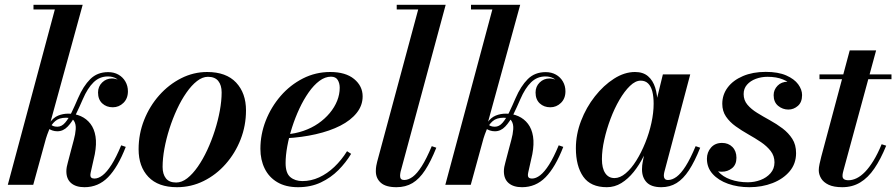

<svg xmlns="http://www.w3.org/2000/svg" viewBox="-20 -770 3734 800"><path d="M12.5 0 208.5 -730.5H119.5V-750H324.5L118.5 0ZM332 10Q296.5 10 276.5 -7Q256.5 -24 256.5 -56.5Q256.5 -64.5 258.2 -74.5Q260 -84.5 262.5 -92.5L276 -144Q281 -164 287.5 -187.2Q294 -210.5 295.5 -231.5Q297 -252.5 288.5 -266Q280 -279.5 255.5 -279.5Q226 -279.5 209.8 -265.2Q193.5 -251 185 -230.2Q176.5 -209.5 170.5 -190H159Q170 -234 186 -257Q202 -280 222 -288.2Q242 -296.5 265 -296.5Q293 -296.5 317 -285.8Q341 -275 357 -254Q373 -233 378 -201.5Q383 -170 375 -127.5L358 -51.5Q357.5 -49 357 -45.5Q356.5 -42 356.5 -40.5Q356.5 -26 373.5 -26Q390 -26 407.8 -39.8Q425.5 -53.5 444.8 -83.8Q464 -114 485 -164.5L504 -158Q471 -73 430.2 -31.5Q389.5 10 332 10ZM219 -223Q208 -223 197.8 -226.5Q187.5 -230 181 -235.5L188.5 -254.5Q194 -248 201.2 -245Q208.5 -242 219 -242Q237 -242 251.5 -259Q266 -276 279 -303Q292 -330 305 -360.5Q327 -411.5 356.2 -440.5Q385.5 -469.5 430.5 -469.5Q455 -469.5 473.5 -459Q492 -448.5 502.5 -430.2Q513 -412 513 -389.5Q513 -359.5 494.2 -341.2Q475.5 -323 450 -323Q423.5 -323 406 -339.2Q388.5 -355.5 388.5 -384.5Q388.5 -409.5 405.5 -426.2Q422.5 -443 446.5 -443Q459.5 -443 474.8 -436.8Q490 -430.5 501 -418.5Q512 -406.5 512 -389.5H493Q493 -406.5 485.5 -420.5Q478 -434.5 464 -443Q450 -451.5 429.5 -451.5Q395 -451.5 370 -427.2Q345 -403 325 -356.5Q311 -324 296 -293.2Q281 -262.5 262.2 -242.8Q243.5 -223 219 -223Z M717.5 10Q639 10 598.2 -33Q557.5 -76 557.5 -148Q557.5 -212 580.5 -270Q603.5 -328 643.5 -373Q683.5 -418 735 -444Q786.5 -470 843 -470Q922.5 -470 963.8 -426Q1005 -382 1005 -310Q1005 -246.5 982.5 -189Q960 -131.5 920.2 -86.5Q880.5 -41.5 828.5 -15.8Q776.5 10 717.5 10ZM714 -9.5Q737.5 -9.5 760.2 -27.2Q783 -45 804.2 -75.5Q825.5 -106 843.5 -144.8Q861.5 -183.5 875 -225.8Q888.5 -268 896 -309Q903.5 -350 903.5 -385Q903.5 -415 889.5 -432.5Q875.5 -450 846.5 -450Q823.5 -450 800.8 -432.2Q778 -414.5 756.8 -384Q735.5 -353.5 717.5 -314.8Q699.5 -276 686 -233.8Q672.5 -191.5 665 -150.5Q657.5 -109.5 657.5 -74.5Q657.5 -44.5 671.2 -27Q685 -9.5 714 -9.5Z M1222 10Q1170.5 10 1135.5 -10.8Q1100.5 -31.5 1082.8 -67.8Q1065 -104 1065 -150Q1065 -210 1087.2 -267Q1109.5 -324 1149.2 -370Q1189 -416 1242 -443Q1295 -470 1356 -470Q1420 -470 1455.5 -440.8Q1491 -411.5 1491 -368.5Q1491 -330.5 1466.2 -299.5Q1441.5 -268.5 1397.8 -246.2Q1354 -224 1296 -210.8Q1238 -197.5 1172 -194V-210Q1210.5 -213 1244.5 -224.8Q1278.5 -236.5 1306 -255.5Q1333.5 -274.5 1353.8 -298.8Q1374 -323 1384.8 -350Q1395.5 -377 1395.5 -404.5Q1395.5 -423 1387.2 -436.8Q1379 -450.5 1359 -450.5Q1334.5 -450.5 1311 -433Q1287.5 -415.5 1266.2 -385.2Q1245 -355 1227.5 -317.5Q1210 -280 1197 -239.5Q1184 -199 1177 -160.5Q1170 -122 1170 -90.5Q1170 -48.5 1189.8 -32Q1209.5 -15.5 1240 -15.5Q1276 -15.5 1309.8 -31Q1343.5 -46.5 1373 -74.5Q1402.5 -102.5 1426 -140L1443 -129Q1421.5 -93 1390 -61.2Q1358.5 -29.5 1316.8 -9.8Q1275 10 1222 10Z M1632 10Q1587.5 10 1566.8 -8.5Q1546 -27 1546 -56.5Q1546 -69 1547.8 -79Q1549.5 -89 1551.5 -96L1722.5 -730.5H1633V-750H1837L1649 -54Q1648 -49.5 1647.5 -45Q1647 -40.5 1647 -37Q1647 -20 1664 -20Q1681.5 -20 1699.8 -33.5Q1718 -47 1737.5 -77.8Q1757 -108.5 1779 -161L1798 -154.5Q1775 -97 1751.2 -60.8Q1727.5 -24.5 1698.8 -7.2Q1670 10 1632 10Z M1835.5 0 2031.5 -730.5H1942.5V-750H2147.5L1941.5 0ZM2155 10Q2119.5 10 2099.5 -7Q2079.5 -24 2079.5 -56.5Q2079.5 -64.5 2081.2 -74.5Q2083 -84.5 2085.5 -92.5L2099 -144Q2104 -164 2110.5 -187.2Q2117 -210.5 2118.5 -231.5Q2120 -252.5 2111.5 -266Q2103 -279.5 2078.5 -279.5Q2049 -279.5 2032.8 -265.2Q2016.5 -251 2008 -230.2Q1999.5 -209.5 1993.5 -190H1982Q1993 -234 2009 -257Q2025 -280 2045 -288.2Q2065 -296.5 2088 -296.5Q2116 -296.5 2140 -285.8Q2164 -275 2180 -254Q2196 -233 2201 -201.5Q2206 -170 2198 -127.5L2181 -51.5Q2180.5 -49 2180 -45.5Q2179.5 -42 2179.5 -40.5Q2179.5 -26 2196.5 -26Q2213 -26 2230.8 -39.8Q2248.5 -53.5 2267.8 -83.8Q2287 -114 2308 -164.5L2327 -158Q2294 -73 2253.2 -31.5Q2212.5 10 2155 10ZM2042 -223Q2031 -223 2020.8 -226.5Q2010.5 -230 2004 -235.5L2011.5 -254.5Q2017 -248 2024.2 -245Q2031.5 -242 2042 -242Q2060 -242 2074.5 -259Q2089 -276 2102 -303Q2115 -330 2128 -360.5Q2150 -411.5 2179.2 -440.5Q2208.5 -469.5 2253.5 -469.5Q2278 -469.5 2296.5 -459Q2315 -448.5 2325.5 -430.2Q2336 -412 2336 -389.5Q2336 -359.5 2317.2 -341.2Q2298.5 -323 2273 -323Q2246.5 -323 2229 -339.2Q2211.5 -355.5 2211.5 -384.5Q2211.5 -409.5 2228.5 -426.2Q2245.5 -443 2269.5 -443Q2282.5 -443 2297.8 -436.8Q2313 -430.5 2324 -418.5Q2335 -406.5 2335 -389.5H2316Q2316 -406.5 2308.5 -420.5Q2301 -434.5 2287 -443Q2273 -451.5 2252.5 -451.5Q2218 -451.5 2193 -427.2Q2168 -403 2148 -356.5Q2134 -324 2119 -293.2Q2104 -262.5 2085.2 -242.8Q2066.5 -223 2042 -223Z M2508.5 10Q2441 10 2410.2 -34Q2379.5 -78 2379.5 -152.5Q2379.5 -210 2401 -266.2Q2422.5 -322.5 2458.8 -368.5Q2495 -414.5 2538.5 -442.2Q2582 -470 2626 -470Q2659.5 -470 2680 -452.5Q2700.5 -435 2710 -404.8Q2719.5 -374.5 2719.5 -337Q2719.5 -308 2712.8 -271.2Q2706 -234.5 2693.2 -195.5Q2680.5 -156.5 2662.2 -119.8Q2644 -83 2620.5 -53.8Q2597 -24.5 2569 -7.2Q2541 10 2508.5 10ZM2540.5 -28Q2563.5 -28 2587 -47.8Q2610.5 -67.5 2631.2 -100.8Q2652 -134 2668.5 -174.8Q2685 -215.5 2694.2 -257.8Q2703.5 -300 2703.5 -338Q2703.5 -367.5 2698 -389Q2692.5 -410.5 2680.5 -422.2Q2668.5 -434 2649.5 -434Q2627.5 -434 2604.8 -412Q2582 -390 2561 -354Q2540 -318 2523.8 -274.8Q2507.5 -231.5 2497.8 -187.8Q2488 -144 2488 -107Q2488 -69 2501.8 -48.5Q2515.5 -28 2540.5 -28ZM2735.5 10Q2694 10 2674.5 -10.2Q2655 -30.5 2655 -64.5Q2655 -73.5 2655.8 -80.5Q2656.5 -87.5 2657.5 -92.5L2672.5 -171L2698 -249.5L2712 -337.5L2742 -460H2856L2748 -53Q2746 -45 2746 -37.5Q2746 -30 2750 -25Q2754 -20 2763.5 -20Q2781 -20 2799.2 -33.5Q2817.5 -47 2837 -77.8Q2856.5 -108.5 2878.5 -161L2897.5 -154.5Q2874.5 -97 2850.8 -60.8Q2827 -24.5 2799 -7.2Q2771 10 2735.5 10Z M3102.5 10Q3054 10 3013.8 -4.2Q2973.5 -18.5 2949.5 -45Q2925.5 -71.5 2925.5 -108.5Q2925.5 -135.5 2942.5 -155Q2959.5 -174.5 2988.5 -174.5Q3015 -174.5 3031.8 -157.5Q3048.5 -140.5 3048.5 -112.5Q3048.5 -84 3030.2 -69.2Q3012 -54.5 2987.5 -54.5Q2970.5 -54.5 2956.8 -61.2Q2943 -68 2934.8 -80Q2926.5 -92 2926.5 -108.5H2953.5Q2953.5 -77.5 2972.5 -55.5Q2991.5 -33.5 3024.2 -22Q3057 -10.5 3096 -10.5Q3123.5 -10.5 3148.8 -20Q3174 -29.5 3190.5 -48.2Q3207 -67 3207 -93.5Q3207 -120.5 3191.2 -140.8Q3175.5 -161 3150.8 -177.8Q3126 -194.5 3098 -210.2Q3070 -226 3045.2 -243.8Q3020.5 -261.5 3005 -284.2Q2989.5 -307 2989.5 -337.5Q2989.5 -375.5 3012 -405.5Q3034.5 -435.5 3075.5 -453Q3116.5 -470.5 3170.5 -470.5Q3222 -470.5 3255.8 -455.8Q3289.5 -441 3305.8 -418.8Q3322 -396.5 3322 -374Q3322 -344 3304.5 -328.8Q3287 -313.5 3265 -313.5Q3241 -313.5 3222.2 -329Q3203.5 -344.5 3203.5 -373.5Q3203.5 -396 3219.8 -412.8Q3236 -429.5 3262 -429.5Q3284.5 -429.5 3302.8 -414Q3321 -398.5 3321 -374H3297.5Q3297.5 -393.5 3283.2 -410.8Q3269 -428 3242.2 -439Q3215.5 -450 3178 -450Q3152 -450 3129.2 -441.5Q3106.5 -433 3092.5 -417Q3078.5 -401 3078.5 -378Q3078.5 -352.5 3094.2 -333.8Q3110 -315 3134.8 -299.8Q3159.5 -284.5 3187.8 -269Q3216 -253.5 3240.8 -234.8Q3265.5 -216 3281.2 -191.5Q3297 -167 3297 -132Q3297 -88 3270.2 -56.2Q3243.5 -24.5 3199.2 -7.2Q3155 10 3102.5 10Z M3489.5 10Q3454 10 3432.5 -0.2Q3411 -10.5 3401.2 -27Q3391.5 -43.5 3391.5 -61Q3391.5 -71.5 3394.8 -87Q3398 -102.5 3402 -117.5L3520.5 -560H3630.5L3495 -62Q3493.5 -56.5 3492 -50Q3490.5 -43.5 3490.5 -36.5Q3490.5 -19 3515.5 -19Q3532 -19 3549.5 -27.5Q3567 -36 3584.5 -54Q3602 -72 3619.5 -100.5Q3637 -129 3653.5 -169L3672.5 -163Q3649.5 -106.5 3623.2 -68Q3597 -29.5 3564.2 -9.8Q3531.5 10 3489.5 10ZM3394.5 -440V-460H3694.5V-440Z"/></svg>

Font: Bodoni Moda 11pt SemiBold
Style: Italic
Weight: 600
Italic angle: -13°
Designer: Owen Earl
Foundry: indestructible type
Version: Version 2.004